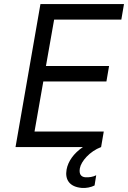

<svg xmlns="http://www.w3.org/2000/svg" viewBox="-20 -720 627 940"><path d="M56 0H386C340 31 313 71 306 110C297 160 321 195 380 200C400 202 426 197 443 188L451 138C436 146 416 149 398 148C377 146 366 133 371 104C377 70 419 21 475 0L488 -76H149L192 -321H501L514 -397H205L245 -624H574L587 -700H178Z"/></svg>

Font: Fixel Display 20240404
Style: Italic
Weight: 400
Italic angle: -10°
Designer: AlfaBravo + MacPaw
Foundry: Kyrylo Tkachov, Marchela Mozhyna, Serhii Makarenko, Maria Weinstein, Zakhar Kryvoshyya
Version: Version 1.211;Glyphs 3.2 (3225)